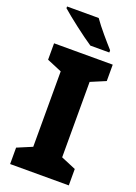

<svg xmlns="http://www.w3.org/2000/svg" viewBox="-172 -999 758 1067"><g transform="rotate(20 206.5 -465.5)"><path d="M218 -931H31V-921C74 -883 175 -805 227 -771H339V-784C306 -821 249 -886 218 -931ZM380 0V-97L292 -134V-580L380 -617V-714H33V-617L121 -580V-134L33 -97V0Z"/></g></svg>

Font: Noto Sans Arabic UI XBd
Style: Regular
Weight: 800
Designer: Monotype Design Team, Nadine Chahine and Nizar Qandah
Foundry: Monotype Imaging Inc.
Version: Version 2.010